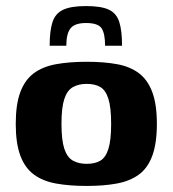

<svg xmlns="http://www.w3.org/2000/svg" viewBox="-20 -608 570 634"><path d="M264 -588Q313 -588 338.5 -576.5Q364 -565 373.5 -536.5Q383 -508 383 -457H327Q327 -497 315.5 -514.5Q304 -532 264 -532Q227 -532 213 -514.5Q199 -497 199 -457H144Q144 -507 153.5 -535.5Q163 -564 189 -576Q215 -588 264 -588ZM266 6Q209 6 165 -2Q121 -10 91.5 -32Q62 -54 47 -94.5Q32 -135 32 -199Q32 -263 47 -303.5Q62 -344 91.5 -366Q121 -388 165 -396Q209 -404 266 -404Q324 -404 367 -396Q410 -388 439 -366Q468 -344 483 -303.5Q498 -263 498 -199Q498 -135 483 -94Q468 -53 438.5 -31.5Q409 -10 366 -2Q323 6 266 6ZM266 -67Q294 -67 311.5 -77.5Q329 -88 338 -116.5Q347 -145 347 -199Q347 -253 338 -281.5Q329 -310 311.5 -320.5Q294 -331 266 -331Q240 -331 221 -320.5Q202 -310 192.5 -281.5Q183 -253 183 -199Q183 -145 192.5 -116.5Q202 -88 221 -77.5Q240 -67 266 -67Z"/></svg>

Font: Genos Thin
Style: Bold
Weight: 700
Version: Version 1.010